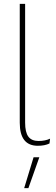

<svg xmlns="http://www.w3.org/2000/svg" viewBox="-20 -750 290 1001"><path d="M111 -730V-111Q111 -60 128 -37.5Q145 -15 181 -15Q216 -15 241 -27L238 -2Q214 10 177 10Q83 10 83 -110V-730ZM185 70 128 231H106L155 70Z"/></svg>

Font: Elaine Sans ExtraLight
Style: Regular
Weight: 275
Designer: Wei Huang
Foundry: Wei Huang
Version: Version 2.001;December 24, 2019;FontCreator 12.0.0.2547 64-b